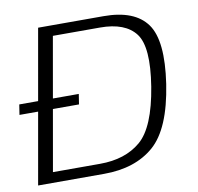

<svg xmlns="http://www.w3.org/2000/svg" viewBox="-92 -754 860 834"><g transform="rotate(-10 337.5 -337.5)"><path d="M-16.5 -316H246L253 -361H-9.5ZM10 0H301.5Q438.5 0 521.8 -72.2Q605 -144.5 634.5 -337.5Q662.5 -525 608.5 -600Q554.5 -675 417.5 -675H129ZM83.5 -46 186 -629H394Q505 -629 550.5 -568.8Q596 -508.5 568.5 -337.5Q540 -162.5 471.2 -104.2Q402.5 -46 291.5 -46Z"/></g></svg>

Font: Anybody SemiExpanded Light
Style: Italic
Weight: 300
Width: 6
Italic angle: -10°
Version: Version 1.113;gftools[0.9.25]